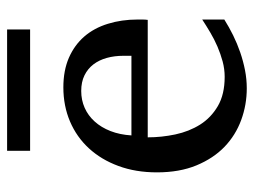

<svg xmlns="http://www.w3.org/2000/svg" viewBox="-106 -583 702 530"><g transform="rotate(-90 245.0 -318.0)"><path d="M456.1 -49.8Q435.1 -36.6 412.4 -25.4Q389.6 -14.2 365.5 -5.9Q341.3 2.4 316.4 7.3Q291.5 12.2 266.1 12.2Q220.7 12.2 178.7 -3.2Q136.7 -18.6 104.7 -49.3Q72.8 -80.1 53.5 -126.7Q34.2 -173.3 34.2 -235.8Q34.2 -294.4 51.8 -342Q69.3 -389.6 100.6 -423.6Q131.8 -457.5 174.8 -475.8Q217.8 -494.1 269 -494.1Q315.4 -494.1 350.6 -478.8Q385.7 -463.4 409.2 -436.3Q432.6 -409.2 444.3 -371.3Q456.1 -333.5 456.1 -289.1V-275.9Q456.1 -268.1 455.1 -261.2H130.9Q130.9 -223.1 138.9 -185.1Q147 -147 166 -116.7Q185.1 -86.4 217.3 -67.6Q249.5 -48.8 297.9 -48.8Q319.3 -48.8 340.3 -54.4Q361.3 -60.1 381.6 -68.8Q401.9 -77.6 420.4 -88.6Q439 -99.6 456.1 -110.8ZM356 -328.1Q356 -353 350.1 -374.3Q344.2 -395.5 332.3 -411.1Q320.3 -426.8 302 -435.8Q283.7 -444.8 258.8 -444.8Q233.9 -444.8 212.4 -435.3Q190.9 -425.8 174.6 -407.7Q158.2 -389.6 148.2 -364Q138.2 -338.4 136.2 -306.2H356ZM93.8 -585.9V-649.4H428.7V-585.9Z"/></g></svg>

Font: Charis SIL
Style: Regular
Weight: 400
Foundry: SIL International
Version: Version 4.112